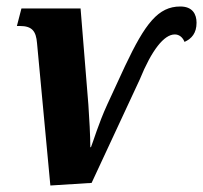

<svg xmlns="http://www.w3.org/2000/svg" viewBox="-20 -562 625 591"><path d="M135 9 262 1 410 -317C447 -408 485 -456 518 -456C531 -456 542 -448 548 -433C570 -443 585 -460 585 -492C585 -518 573 -542 535 -542C467 -542 427 -490 365 -359L310 -240C283 -181 267 -126 260 -109H258C258 -141 255 -200 252 -240L228 -536H46L32 -482H41C79 -482 91 -466 94 -429Z"/></svg>

Font: Noto Serif Condensed Extra
Style: Italic
Weight: 800
Width: 3
Italic angle: -12°
Designer: Monotype Design Team
Foundry: Monotype Imaging Inc.
Version: Version 1.901